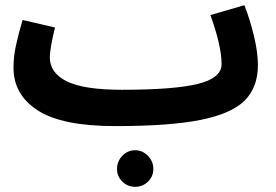

<svg xmlns="http://www.w3.org/2000/svg" viewBox="-20 -465 1064 740"><path d="M974 -214Q974 -129 923.5 -78Q873 -27 754 -3Q635 21 425 21V20L424 21Q219 21 125.5 -39.5Q32 -100 32 -204Q32 -246 41.5 -290Q51 -334 67 -388L192 -359Q172 -277 172 -244Q172 -184 237.5 -151.5Q303 -119 450 -119V-116L451 -119Q650 -119 742 -141.5Q834 -164 834 -218Q834 -287 791 -407L922 -445Q944 -388 959 -325.5Q974 -263 974 -214ZM431 186Q431 157 451.5 135.5Q472 114 501 114Q529 114 550 135.5Q571 157 571 186Q571 215 550.5 235Q530 255 501 255Q472 255 451.5 235Q431 215 431 186Z"/></svg>

Font: Noto Sans Arabic
Style: Bold
Weight: 700
Designer: Nadine Chahine
Foundry: Monotype Imaging Inc.
Version: Version 1.001